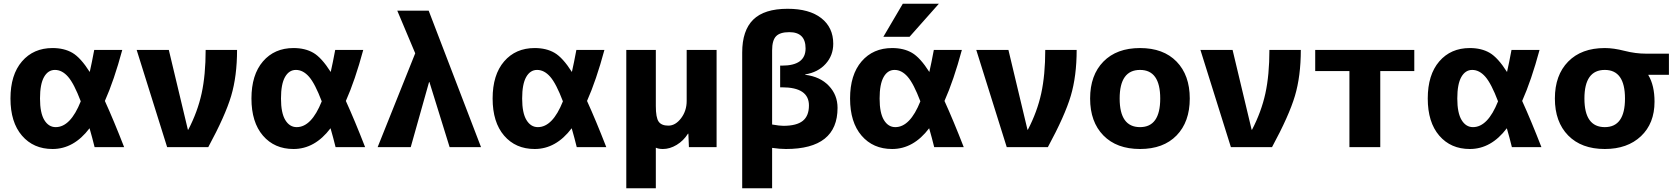

<svg xmlns="http://www.w3.org/2000/svg" viewBox="-20 -787 8963 1027"><path d="M541 -247Q588 -144 644 0H486Q474 -49 459 -101Q375 10 261 10Q159 10 97.5 -61.5Q36 -133 36 -260Q36 -387 97.5 -458.5Q159 -530 261 -530Q323 -530 367 -504.5Q411 -479 460 -402Q471 -450 484 -520H634Q590 -357 541 -247ZM412 -245Q376 -340 344 -376.5Q312 -413 274 -413Q237 -413 215.5 -375Q194 -337 194 -260Q194 -183 217 -145Q240 -107 278 -107Q357 -107 412 -245Z M987 -93Q1037 -189 1058.5 -287.5Q1080 -386 1080 -520H1248Q1248 -380 1216.5 -274Q1185 -168 1094 0H874L711 -520H883L985 -93Z M1830 -247Q1877 -144 1933 0H1775Q1763 -49 1748 -101Q1664 10 1550 10Q1448 10 1386.5 -61.5Q1325 -133 1325 -260Q1325 -387 1386.5 -458.5Q1448 -530 1550 -530Q1612 -530 1656 -504.5Q1700 -479 1749 -402Q1760 -450 1773 -520H1923Q1879 -357 1830 -247ZM1701 -245Q1665 -340 1633 -376.5Q1601 -413 1563 -413Q1526 -413 1504.5 -375Q1483 -337 1483 -260Q1483 -183 1506 -145Q1529 -107 1567 -107Q1646 -107 1701 -245Z M2275 -348 2177 0H2000L2201 -502L2105 -730H2273L2553 0H2385L2277 -348Z M3120 -247Q3167 -144 3223 0H3065Q3053 -49 3038 -101Q2954 10 2840 10Q2738 10 2676.5 -61.5Q2615 -133 2615 -260Q2615 -387 2676.5 -458.5Q2738 -530 2840 -530Q2902 -530 2946 -504.5Q2990 -479 3039 -402Q3050 -450 3063 -520H3213Q3169 -357 3120 -247ZM2991 -245Q2955 -340 2923 -376.5Q2891 -413 2853 -413Q2816 -413 2794.5 -375Q2773 -337 2773 -260Q2773 -183 2796 -145Q2819 -107 2857 -107Q2936 -107 2991 -245Z M3653 -520H3813V0H3665L3662 -72H3660Q3636 -34 3599.5 -12Q3563 10 3526 10Q3503 10 3488 3V220H3330V-520H3488V-220Q3488 -158 3503 -136.5Q3518 -115 3555 -115Q3593 -115 3623 -154.5Q3653 -194 3653 -247Z M4170 -114Q4241 -114 4274 -140.5Q4307 -167 4307 -223Q4307 -320 4163 -320H4153V-436H4163Q4289 -436 4289 -528Q4289 -615 4202 -615Q4152 -615 4131 -593Q4110 -571 4110 -517V-121Q4150 -114 4170 -114ZM4110 4V220H3950V-506Q3950 -624 4009 -682Q4068 -740 4193 -740Q4309 -740 4373 -690Q4437 -640 4437 -553Q4437 -490 4396 -445Q4355 -400 4287 -389V-387Q4367 -377 4413.5 -328Q4460 -279 4460 -210Q4460 10 4184 10Q4151 10 4110 4Z M4809 -767H5002L4845 -590H4705ZM5032 -247Q5079 -144 5135 0H4977Q4965 -49 4950 -101Q4866 10 4752 10Q4650 10 4588.5 -61.5Q4527 -133 4527 -260Q4527 -387 4588.5 -458.5Q4650 -530 4752 -530Q4814 -530 4858 -504.5Q4902 -479 4951 -402Q4962 -450 4975 -520H5125Q5081 -357 5032 -247ZM4903 -245Q4867 -340 4835 -376.5Q4803 -413 4765 -413Q4728 -413 4706.5 -375Q4685 -337 4685 -260Q4685 -183 4708 -145Q4731 -107 4769 -107Q4848 -107 4903 -245Z M5478 -93Q5528 -189 5549.5 -287.5Q5571 -386 5571 -520H5739Q5739 -380 5707.5 -274Q5676 -168 5585 0H5365L5202 -520H5374L5476 -93Z M5882 -457.5Q5953 -530 6078 -530Q6203 -530 6273.5 -457.5Q6344 -385 6344 -260Q6344 -135 6273.5 -62.5Q6203 10 6078 10Q5953 10 5882 -62.5Q5811 -135 5811 -260Q5811 -385 5882 -457.5ZM6078 -107Q6186 -107 6186 -260Q6186 -413 6078 -413Q5969 -413 5969 -260Q5969 -107 6078 -107Z M6677 -93Q6727 -189 6748.5 -287.5Q6770 -386 6770 -520H6938Q6938 -380 6906.5 -274Q6875 -168 6784 0H6564L6401 -520H6573L6675 -93Z M7363 -407V0H7198V-407H7015V-520H7545V-407Z M8122 -247Q8169 -144 8225 0H8067Q8055 -49 8040 -101Q7956 10 7842 10Q7740 10 7678.5 -61.5Q7617 -133 7617 -260Q7617 -387 7678.5 -458.5Q7740 -530 7842 -530Q7904 -530 7948 -504.5Q7992 -479 8041 -402Q8052 -450 8065 -520H8215Q8171 -357 8122 -247ZM7993 -245Q7957 -340 7925 -376.5Q7893 -413 7855 -413Q7818 -413 7796.5 -375Q7775 -337 7775 -260Q7775 -183 7798 -145Q7821 -107 7859 -107Q7938 -107 7993 -245Z M8797 -387V-385Q8830 -330 8830 -243Q8830 -127 8757.5 -58.5Q8685 10 8564 10Q8439 10 8368 -62.5Q8297 -135 8297 -260Q8297 -385 8368 -457.5Q8439 -530 8564 -530Q8611 -530 8669.5 -515Q8728 -500 8784 -500H8907V-387ZM8564 -107Q8672 -107 8672 -260Q8672 -413 8564 -413Q8455 -413 8455 -260Q8455 -107 8564 -107Z"/></svg>

Font: M PLUS 1p ExtraBold
Style: Regular
Weight: 800
Version: Version 1.062